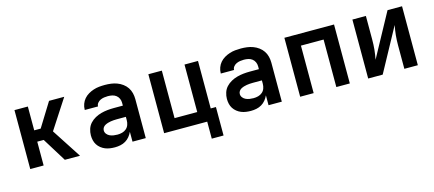

<svg xmlns="http://www.w3.org/2000/svg" viewBox="-51 -1007 3702 1636"><g transform="rotate(-15 1800.0 -189.0)"><path d="M405 0 275 -210H218V0H100V-520H218V-310H275L405 -520H539L370 -260L539 0Z M846 8Q824 8 802.5 5Q781 2 761 -6Q741 -14 723.5 -28Q706 -42 694.5 -60Q683 -78 678 -99.5Q673 -121 673 -143Q673 -171 682 -199Q691 -227 710.5 -248Q730 -269 755.5 -283Q781 -297 808.5 -304.5Q836 -312 864.5 -315Q893 -318 922 -318H1002V-344Q1002 -363 994 -380.5Q986 -398 971 -409.5Q956 -421 937 -425Q918 -429 899 -429Q882 -429 865.5 -426.5Q849 -424 833.5 -417Q818 -410 807 -396.5Q796 -383 796 -367V-366H679V-369Q679 -394 688 -418.5Q697 -443 713.5 -462Q730 -481 752 -494Q774 -507 798.5 -515Q823 -523 848 -525.5Q873 -528 899 -528Q926 -528 953 -524.5Q980 -521 1005.5 -511.5Q1031 -502 1053.5 -485.5Q1076 -469 1091 -446.5Q1106 -424 1112.5 -397.5Q1119 -371 1119 -344V0H1002V-87Q992 -65 976.5 -46Q961 -27 940 -14.5Q919 -2 894.5 3Q870 8 846 8ZM895 -91Q916 -91 936.5 -96.5Q957 -102 972.5 -115.5Q988 -129 995 -148.5Q1002 -168 1002 -189V-219H922Q908 -219 894.5 -218Q881 -217 868 -215Q855 -213 842 -209Q829 -205 817 -198.5Q805 -192 797.5 -180.5Q790 -169 790 -155Q790 -138 801 -124Q812 -110 828 -103Q844 -96 861 -93.5Q878 -91 895 -91Z M1661 150V0H1281V-520H1400V-101H1600V-520H1719V-101H1765V150Z M2046 8Q2024 8 2002.5 5Q1981 2 1961 -6Q1941 -14 1923.5 -28Q1906 -42 1894.5 -60Q1883 -78 1878 -99.5Q1873 -121 1873 -143Q1873 -171 1882 -199Q1891 -227 1910.5 -248Q1930 -269 1955.5 -283Q1981 -297 2008.5 -304.5Q2036 -312 2064.5 -315Q2093 -318 2122 -318H2202V-344Q2202 -363 2194 -380.5Q2186 -398 2171 -409.5Q2156 -421 2137 -425Q2118 -429 2099 -429Q2082 -429 2065.5 -426.5Q2049 -424 2033.5 -417Q2018 -410 2007 -396.5Q1996 -383 1996 -367V-366H1879V-369Q1879 -394 1888 -418.5Q1897 -443 1913.5 -462Q1930 -481 1952 -494Q1974 -507 1998.5 -515Q2023 -523 2048 -525.5Q2073 -528 2099 -528Q2126 -528 2153 -524.5Q2180 -521 2205.5 -511.5Q2231 -502 2253.5 -485.5Q2276 -469 2291 -446.5Q2306 -424 2312.5 -397.5Q2319 -371 2319 -344V0H2202V-87Q2192 -65 2176.5 -46Q2161 -27 2140 -14.5Q2119 -2 2094.5 3Q2070 8 2046 8ZM2095 -91Q2116 -91 2136.5 -96.5Q2157 -102 2172.5 -115.5Q2188 -129 2195 -148.5Q2202 -168 2202 -189V-219H2122Q2108 -219 2094.5 -218Q2081 -217 2068 -215Q2055 -213 2042 -209Q2029 -205 2017 -198.5Q2005 -192 1997.5 -180.5Q1990 -169 1990 -155Q1990 -138 2001 -124Q2012 -110 2028 -103Q2044 -96 2061 -93.5Q2078 -91 2095 -91Z M2481 0V-520H2919V0H2800V-419H2600V0Z M3081 0V-520H3200V-312Q3200 -290 3199 -268Q3198 -246 3196 -224.5Q3194 -203 3190.5 -181Q3187 -159 3183 -138L3391 -520H3519V0H3400V-208Q3400 -230 3401 -252Q3402 -274 3404 -295.5Q3406 -317 3409.5 -339Q3413 -361 3417 -382L3209 0Z"/></g></svg>

Font: Iosevka Extended
Style: Bold
Weight: 700
Width: 7
Monospace: yes
Designer: Belleve Invis
Foundry: Belleve Invis
Version: Version 32.5.0; ttfautohint (v1.8.4)